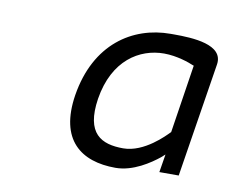

<svg xmlns="http://www.w3.org/2000/svg" viewBox="-49 -750 540 449"><g transform="rotate(10 221.5 -525.5)"><path d="M128 -511C111 -402 168 -360 250 -360C292 -360 331 -387 351 -403L360 -411L353 -368H399L442 -639C450 -688 375 -691 331 -691H323C233 -691 148 -636 128 -511ZM182 -512C197 -606 258 -643 316 -643C347 -643 377 -632 386 -628L389 -627L364 -465L362 -463C355 -456 310 -408 260 -408C208 -408 169 -427 182 -512Z"/></g></svg>

Font: Charger Sport
Style: LitExtObl
Weight: 300
Designer: Jasper
Foundry: Cannot Into Space Fonts
Version: Version 1.1